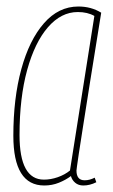

<svg xmlns="http://www.w3.org/2000/svg" viewBox="-20 -560 346 590"><path d="M236 10Q221 10 211 1.5Q201 -7 198 -19Q182 -7 161 1.5Q140 10 116 10Q21 10 21 -143Q21 -258 45.5 -347.5Q70 -437 115 -488.5Q160 -540 221 -540Q260 -540 291 -521Q270 -393 256.5 -306.5Q243 -220 234.5 -167Q226 -114 222 -86.5Q218 -59 216.5 -48.5Q215 -38 215 -36Q215 -6 240 -6Q248 -6 255.5 -8Q263 -10 271 -14L276 0Q256 10 236 10ZM195 -36 270 -511Q249 -523 219 -523Q168 -523 127.5 -476.5Q87 -430 63.5 -345Q40 -260 40 -145Q40 -8 115 -8Q136 -8 157.5 -15.5Q179 -23 195 -36Z"/></svg>

Font: Georama Condensed Thin
Style: Italic
Weight: 100
Width: 3
Italic angle: -9°
Designer: Jean-Baptiste Levee
Foundry: Production Type
Version: Version 1.000